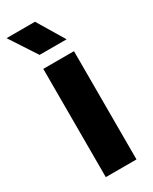

<svg xmlns="http://www.w3.org/2000/svg" viewBox="-209 -756 638 802"><g transform="rotate(-30 110.0 -355.0)"><path d="M47 0V-522.2H195V0ZM115.4 -710 193.1 -580.5H62.8L-21.8 -710Z"/></g></svg>

Font: TikTok Sans Light
Style: Regular
Weight: 300
Version: Version 4.000